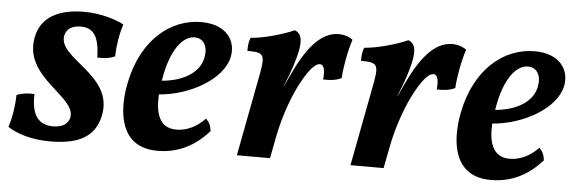

<svg xmlns="http://www.w3.org/2000/svg" viewBox="-39 -575 2080 692"><g transform="rotate(5 1001.5 -229.0)"><path d="M242 -467C148 -467 85 -434 71 -359C43 -212 241 -160 224 -82C219 -61 200 -46 165 -46C106 -46 86 -88 88 -156C66 -158 43 -155 24 -147C23 -110 18 -72 5 -30C37 -9 90 9 159 9C261 9 321 -22 337 -100C368 -251 158 -291 177 -377C182 -399 201 -413 234 -413C279 -413 301 -383 302 -307C325 -306 348 -308 366 -317C367 -359 374 -399 385 -434C352 -452 295 -467 242 -467Z M665 -467C555 -467 451 -385 419 -225C397 -114 414 9 547 9C627 9 685 -26 732 -78C730 -97 724 -110 712 -122C681 -89 644 -73 608 -73C546 -73 531 -128 535 -194C645 -202 763 -268 781 -350C794 -411 755 -467 665 -467ZM687 -340C676 -284 616 -250 541 -244C541 -245 542 -247 542 -249C560 -359 604 -410 645 -410C679 -410 695 -381 687 -340Z M1003 -467C963 -449 893 -429 847 -426C840 -413 839 -395 839 -378C903 -378 905 -370 888 -283L834 0H954L969 -78C985 -162 1016 -239 1039 -281C1072 -341 1091 -353 1104 -353C1116 -353 1124 -339 1120 -299C1145 -298 1169 -301 1186 -310C1189 -354 1199 -408 1213 -451C1198 -462 1180 -467 1162 -467C1096 -467 1046 -401 1003 -309L982 -264H981C1003 -316 1019 -366 1025 -400C1031 -437 1026 -458 1003 -467Z M1414 -467C1374 -449 1304 -429 1258 -426C1251 -413 1250 -395 1250 -378C1314 -378 1316 -370 1299 -283L1245 0H1365L1380 -78C1396 -162 1427 -239 1450 -281C1483 -341 1502 -353 1515 -353C1527 -353 1535 -339 1531 -299C1556 -298 1580 -301 1597 -310C1600 -354 1610 -408 1624 -451C1609 -462 1591 -467 1573 -467C1507 -467 1457 -401 1414 -309L1393 -264H1392C1414 -316 1430 -366 1436 -400C1442 -437 1437 -458 1414 -467Z M1871 -467C1761 -467 1657 -385 1625 -225C1603 -114 1620 9 1753 9C1833 9 1891 -26 1938 -78C1936 -97 1930 -110 1918 -122C1887 -89 1850 -73 1814 -73C1752 -73 1737 -128 1741 -194C1851 -202 1969 -268 1987 -350C2000 -411 1961 -467 1871 -467ZM1893 -340C1882 -284 1822 -250 1747 -244C1747 -245 1748 -247 1748 -249C1766 -359 1810 -410 1851 -410C1885 -410 1901 -381 1893 -340Z"/></g></svg>

Font: Vollkorn Semibold
Style: Italic
Weight: 600
Italic angle: -11°
Designer: Friedrich Althausen
Foundry: Friedrich Althausen
Version: Version 4.015;PS 004.015;hotconv 1.0.88;makeotf.lib2.5.64775